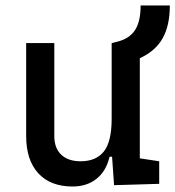

<svg xmlns="http://www.w3.org/2000/svg" viewBox="-20 -676 644 706"><path d="M247.1 9.8Q165.5 9.8 120.8 -38.8Q76.2 -87.4 76.2 -175.8V-517.6H179.7V-175.8Q179.7 -131.3 205.1 -107.2Q230.5 -83 276.4 -83Q333 -83 361.8 -118.9Q390.6 -154.8 390.6 -239.3V-517.6H391.1L410.6 -522.5Q456.1 -533.7 476.6 -565.4Q497.1 -597.2 497.1 -655.8H604.5Q604.5 -582.5 578.1 -535.4Q551.8 -488.3 494.1 -461.9V-93.8L565.4 -83V0L399.4 4.9L392.1 -99.6H382.8Q370.6 -46.9 335 -18.6Q299.3 9.8 247.1 9.8Z"/></svg>

Font: Caskaydia Cove
Style: Regular
Weight: 400
Monospace: yes
Designer: Aaron Bell
Foundry: Saja Typeworks
Version: Version 4.300; ttfautohint (v1.8.3)